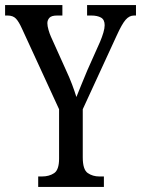

<svg xmlns="http://www.w3.org/2000/svg" viewBox="-23 -734 554 754"><path d="M127 0V-41H142Q170 -41 189.5 -54Q209 -67 209 -111V-305L64 -620Q51 -649 39.5 -661Q28 -673 7 -673H-3V-714H222V-673H201Q179 -673 171 -664Q163 -655 163 -643Q163 -632 167.5 -616.5Q172 -601 177 -590L236 -459Q250 -429 260 -402.5Q270 -376 277 -353Q285 -373 296 -400Q307 -427 320 -458L370 -570Q378 -589 383 -606Q388 -623 388 -635Q388 -657 373.5 -665Q359 -673 336 -673H319V-714H511V-673H503Q485 -673 470.5 -656.5Q456 -640 436 -596L302 -305V-116Q302 -68 321.5 -54.5Q341 -41 367 -41H385V0Z"/></svg>

Font: Noto Serif Ethiopic ExtraCondensed
Style: Regular
Weight: 400
Width: 2
Designer: Monotype Design Team
Foundry: Monotype Imaging Inc.
Version: Version 2.102; ttfautohint (v1.8.4.7-5d5b)